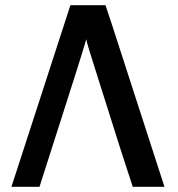

<svg xmlns="http://www.w3.org/2000/svg" viewBox="-20 -719 684 739"><path d="M24 0 251 -699H386L410 -627L613 0H491L445 -141L340 -473Q315 -551 312 -568L306 -547Q281 -465 244 -350L132 0Z"/></svg>

Font: Coval
Style: Medium
Weight: 500
Foundry: Context Ltd
Version: Version 001.000